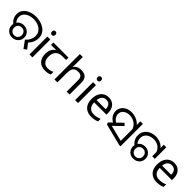

<svg xmlns="http://www.w3.org/2000/svg" viewBox="415 -2405 4062 4062"><g transform="rotate(45 2446.0 -374.0)"><path d="M539 -154Q592 -198 619 -255Q646 -312 646 -369Q646 -423 623 -465Q600 -507 561 -535.5Q522 -564 471.5 -578.5Q421 -593 365 -593Q313 -593 267 -580.5Q221 -568 185 -544Q149 -520 128.5 -485Q108 -450 108 -405Q108 -362 127.5 -321.5Q147 -281 181 -254L153 -198Q92 -238 62 -294.5Q32 -351 32 -412Q32 -475 60 -522.5Q88 -570 135.5 -602Q183 -634 243 -650Q303 -666 367 -666Q435 -666 499 -648Q563 -630 614 -595Q665 -560 695.5 -507Q726 -454 726 -384Q726 -335 710 -287Q694 -239 664 -197Q634 -155 592 -123L608 -184L723 -38L659 9ZM311 8Q259 8 217 -14.5Q175 -37 150.5 -78Q126 -119 126 -174Q126 -229 150.5 -269.5Q175 -310 217 -332.5Q259 -355 311 -355Q363 -355 405.5 -332.5Q448 -310 473.5 -269.5Q499 -229 499 -174Q499 -119 473.5 -78Q448 -37 405.5 -14.5Q363 8 311 8ZM312 -57Q362 -57 394.5 -89Q427 -121 427 -174Q427 -226 394.5 -257.5Q362 -289 312 -289Q262 -289 230 -257.5Q198 -226 198 -174Q198 -122 230.5 -89.5Q263 -57 312 -57Z M917 -536V0H829V-536ZM874 -737Q894 -737 909.5 -723.5Q925 -710 925 -681Q925 -653 909.5 -639Q894 -625 874 -625Q852 -625 837 -639Q822 -653 822 -681Q822 -710 837 -723.5Q852 -737 874 -737Z M1303 10Q1185 10 1120 -57Q1055 -124 1055 -245Q1055 -325 1084 -380.5Q1113 -436 1167 -465H1008V-537H1460V-465H1347Q1253 -465 1199.5 -411.5Q1146 -358 1146 -252Q1146 -165 1189 -114.5Q1232 -64 1312 -64Q1349 -64 1383 -73.5Q1417 -83 1449 -99V-21Q1420 -5 1385 2.5Q1350 10 1303 10Z M1665 -537Q1665 -518 1663.5 -498Q1662 -478 1660 -462H1666Q1683 -490 1709 -508Q1735 -526 1767 -535.5Q1799 -545 1833 -545Q1898 -545 1941.5 -524.5Q1985 -504 2007 -461Q2029 -418 2029 -349V0H1942V-343Q1942 -408 1913 -440Q1884 -472 1822 -472Q1762 -472 1728 -449.5Q1694 -427 1679.5 -383.5Q1665 -340 1665 -277V0H1577V-760H1665Z M2283 -536V0H2195V-536ZM2240 -737Q2260 -737 2275.5 -723.5Q2291 -710 2291 -681Q2291 -653 2275.5 -639Q2260 -625 2240 -625Q2218 -625 2203 -639Q2188 -653 2188 -681Q2188 -710 2203 -723.5Q2218 -737 2240 -737Z M2660 -546Q2729 -546 2778.5 -516Q2828 -486 2854.5 -431.5Q2881 -377 2881 -304V-251H2514Q2516 -160 2560.5 -112.5Q2605 -65 2685 -65Q2736 -65 2775.5 -74.5Q2815 -84 2857 -102V-25Q2816 -7 2776 1.5Q2736 10 2681 10Q2605 10 2546.5 -21Q2488 -52 2455.5 -113.5Q2423 -175 2423 -264Q2423 -352 2452.5 -415Q2482 -478 2535.5 -512Q2589 -546 2660 -546ZM2659 -474Q2596 -474 2559.5 -433.5Q2523 -393 2516 -321H2789Q2789 -367 2775 -401Q2761 -435 2732.5 -454.5Q2704 -474 2659 -474Z M3124 -217Q3071 -242 3035 -277.5Q2999 -313 2981.5 -355Q2964 -397 2964 -442Q2964 -506 2997.5 -556.5Q3031 -607 3090 -636.5Q3149 -666 3227 -666Q3287 -666 3345.5 -646Q3404 -626 3452.5 -586.5Q3501 -547 3529.5 -487Q3558 -427 3558 -347L3497 -344Q3497 -408 3473.5 -455Q3450 -502 3411.5 -532.5Q3373 -563 3327 -578Q3281 -593 3235 -593Q3181 -593 3137.5 -573.5Q3094 -554 3068.5 -519Q3043 -484 3043 -436Q3043 -387 3073.5 -342Q3104 -297 3165 -265L3124 -217ZM3487 -482 3491 -510 3487 -658H3565V12H3524L3036 -111L3020 -157L3275 -402L3322 -351L3092 -128L3085 -174L3547 -58L3487 -6Z M3780 -198Q3719 -238 3689 -292.5Q3659 -347 3659 -412Q3659 -475 3683 -522.5Q3707 -570 3747.5 -602Q3788 -634 3840.5 -650Q3893 -666 3950 -666Q4011 -666 4066.5 -646.5Q4122 -627 4165.5 -587.5Q4209 -548 4234 -488.5Q4259 -429 4259 -348H4202Q4202 -410 4182 -456Q4162 -502 4127.5 -532.5Q4093 -563 4049 -578Q4005 -593 3957 -593Q3899 -593 3848.5 -571.5Q3798 -550 3766.5 -508Q3735 -466 3735 -404Q3735 -358 3754.5 -319.5Q3774 -281 3808 -254L3780 -198ZM4188 -475 4192 -513 4188 -658H4266V-313H4188ZM3938 8Q3886 8 3844 -14.5Q3802 -37 3777.5 -78Q3753 -119 3753 -174Q3753 -229 3777.5 -269.5Q3802 -310 3844 -332.5Q3886 -355 3938 -355Q3990 -355 4032.5 -332.5Q4075 -310 4100.5 -269.5Q4126 -229 4126 -174Q4126 -119 4100.5 -78Q4075 -37 4032.5 -14.5Q3990 8 3938 8ZM3939 -57Q3989 -57 4021.5 -89Q4054 -121 4054 -174Q4054 -226 4021.5 -257.5Q3989 -289 3939 -289Q3889 -289 3857 -257.5Q3825 -226 3825 -174Q3825 -122 3857.5 -89.5Q3890 -57 3939 -57Z M4620 -546Q4689 -546 4738.5 -516Q4788 -486 4814.5 -431.5Q4841 -377 4841 -304V-251H4474Q4476 -160 4520.5 -112.5Q4565 -65 4645 -65Q4696 -65 4735.5 -74.5Q4775 -84 4817 -102V-25Q4776 -7 4736 1.5Q4696 10 4641 10Q4565 10 4506.5 -21Q4448 -52 4415.5 -113.5Q4383 -175 4383 -264Q4383 -352 4412.5 -415Q4442 -478 4495.5 -512Q4549 -546 4620 -546ZM4619 -474Q4556 -474 4519.5 -433.5Q4483 -393 4476 -321H4749Q4749 -367 4735 -401Q4721 -435 4692.5 -454.5Q4664 -474 4619 -474Z"/></g></svg>

Font: loriya85
Style: Book
Weight: 400
Designer: Jelle Bosma - Monotype Design Team
Foundry: Monotype Imaging Inc.
Version: Version 2.003